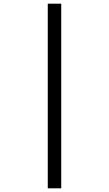

<svg xmlns="http://www.w3.org/2000/svg" viewBox="-20 -780 591 1041"><path d="M312 -760V241H239V-760Z"/></svg>

Font: Noto Sans Hebrew
Style: Regular
Weight: 400
Designer: Monotype Design Team
Foundry: Monotype Imaging Inc.
Version: Version 1.000